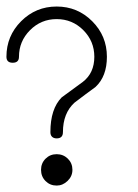

<svg xmlns="http://www.w3.org/2000/svg" viewBox="-20 -577 430 597"><path d="M312.4 -400.5Q312.4 -339.5 277.1 -306.7Q243.8 -282.4 211.4 -257.6Q175.7 -224.8 175.7 -166.2Q175.7 -146.7 156.2 -146.7Q147.1 -146.7 141.9 -151.7Q136.7 -156.7 136.7 -166.2Q136.7 -238.6 171.9 -274.3Q204.8 -298.1 237.6 -322.4Q273.3 -350 273.3 -400.5Q273.3 -449 239 -483.3Q204.8 -517.6 156.2 -517.6Q107.6 -517.6 73.3 -483.1Q39 -448.6 39 -400.5Q39 -381.9 19.5 -381.9Q0 -381.9 0 -400.5Q0 -465.2 45.7 -511Q91.4 -556.7 156.2 -556.7Q221 -556.7 266.7 -511Q312.4 -465.2 312.4 -400.5ZM205.2 -49Q205.2 -29 190.2 -14.5Q175.2 0 156.2 0Q135.7 0 121.7 -14Q107.6 -28.1 107.6 -49Q107.6 -69.5 121.7 -83.6Q135.7 -97.6 156.2 -97.6Q176.7 -97.6 191 -83.6Q205.2 -69.5 205.2 -49Z"/></svg>

Font: Shan Mohne Unicode
Style: Normal
Weight: 400
Version: 2.0 Jan 1st, 2014